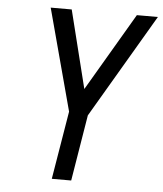

<svg xmlns="http://www.w3.org/2000/svg" viewBox="-53 -781 705 828"><g transform="rotate(5 300.0 -367.5)"><path d="M202 0 251 -295 133 -735H224L308 -398L506 -735H597L333 -286L286 0Z"/></g></svg>

Font: Iosevka Aile Oblique
Style: Regular
Weight: 400
Italic angle: -9°
Designer: Belleve Invis
Foundry: Belleve Invis
Version: Version 31.1.0; ttfautohint (v1.8.4)